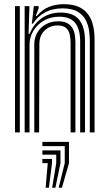

<svg xmlns="http://www.w3.org/2000/svg" viewBox="-20 -629 518 912"><path d="M406.6 0V-435.3Q406.6 -455.6 403.3 -481.8Q400 -508 387.8 -532.6Q375.6 -557.2 349.2 -573.2Q322.8 -589.3 276.5 -589.3Q230 -589.3 194.6 -570.4Q159.1 -551.5 136.4 -516.6H131.1L140.7 -600H163.5L163.8 -590.4L150.2 -553.4H155.2Q179.5 -582.5 211.4 -595.8Q243.3 -609.1 283.5 -609.1Q325 -609.1 352 -597.2Q378.9 -585.2 394.6 -565.7Q410.3 -546.3 417.7 -523.5Q425.1 -500.7 427.2 -478.6Q429.2 -456.5 429.2 -439.4V0ZM51.3 0V-600H74.2V0ZM142.9 0V-419.1Q142.9 -450.6 157.8 -475.2Q172.7 -499.8 198.4 -513.9Q224 -527.9 256.3 -527.9Q285.1 -527.9 301.6 -517.8Q318.2 -507.6 326 -491.9Q333.8 -476.2 336 -458.8Q338.2 -441.5 338.2 -427.2V0H315.3V-426Q315.3 -443.7 311.8 -462.7Q308.3 -481.8 295.1 -495Q281.9 -508.1 253.1 -508.1Q229.8 -508.1 210.2 -497.6Q190.6 -487.1 178.9 -467.7Q167.2 -448.3 167 -421.2L165.8 0ZM97.1 0V-600H119.9L115.6 -468.4H120.8Q140.5 -516.9 179.3 -543.3Q218.2 -569.7 269.7 -569.3Q328.9 -568.9 356.3 -534.8Q383.7 -500.7 383.7 -434V0H360.8V-431.2Q360.8 -490.5 337.2 -520.1Q313.6 -549.6 261.9 -549.6Q219.6 -549.6 187.7 -530.8Q155.7 -511.9 138 -481.8Q120.2 -451.6 120.2 -417.3V0ZM258.6 262.7 287.5 146V65.2H181.3V45H307.7V146L274.1 262.7ZM196.7 262.7 206.8 146H181.3V125.8H227V146L212.2 262.7ZM227.7 262.7 247.1 146V105.6H181.3V85.4H267.3V146L243.1 262.7Z"/></svg>

Font: Big Shoulders Inline Text Thin
Style: Regular
Weight: 100
Designer: Patric King
Foundry: XO Type Co
Version: Version 2.002